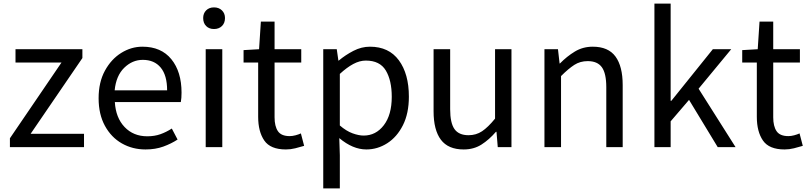

<svg xmlns="http://www.w3.org/2000/svg" viewBox="-20 -816 4487 1065"><path d="M35 0V-49L321 -469H66V-543H437V-494L150 -74H446V0Z M787 13Q715 13 656 -20.5Q597 -54 562 -118Q527 -182 527 -271Q527 -360 562 -424Q597 -488 652.5 -522.5Q708 -557 770 -557Q874 -557 930.5 -487.5Q987 -418 987 -302Q987 -287 986 -274Q985 -261 983 -250H617Q622 -163 671 -111.5Q720 -60 797 -60Q837 -60 869.5 -71.5Q902 -83 933 -103L965 -42Q930 -19 886 -3Q842 13 787 13ZM616 -315H907Q907 -398 871.5 -441Q836 -484 772 -484Q714 -484 669 -440Q624 -396 616 -315Z M1121 0V-543H1213V0ZM1167 -655Q1140 -655 1123.5 -671.5Q1107 -688 1107 -716Q1107 -742 1123.5 -758.5Q1140 -775 1167 -775Q1194 -775 1211 -758.5Q1228 -742 1228 -716Q1228 -688 1211 -671.5Q1194 -655 1167 -655Z M1566 13Q1480 13 1446 -36.5Q1412 -86 1412 -168V-469H1331V-538L1417 -543L1427 -696H1503V-543H1651V-469H1503V-165Q1503 -116 1521.5 -88.5Q1540 -61 1587 -61Q1602 -61 1619 -65.5Q1636 -70 1649 -76L1667 -7Q1644 0 1618 6.5Q1592 13 1566 13Z M1773 229V-543H1848L1857 -480H1859Q1896 -511 1940.5 -534Q1985 -557 2032 -557Q2137 -557 2192.5 -481.5Q2248 -406 2248 -280Q2248 -187 2215 -121.5Q2182 -56 2128 -21.5Q2074 13 2012 13Q1937 13 1862 -50L1865 45V229ZM1997 -64Q2065 -64 2109 -121.5Q2153 -179 2153 -279Q2153 -370 2120 -425Q2087 -480 2009 -480Q1975 -480 1939.5 -461Q1904 -442 1865 -406V-120Q1901 -89 1935.5 -76.5Q1970 -64 1997 -64Z M2552 13Q2466 13 2425.5 -41Q2385 -95 2385 -199V-543H2477V-210Q2477 -134 2501 -100Q2525 -66 2579 -66Q2621 -66 2654 -88Q2687 -110 2726 -158V-543H2817V0H2741L2734 -85H2731Q2693 -41 2650.5 -14Q2608 13 2552 13Z M3000 0V-543H3075L3084 -464H3086Q3124 -503 3168.5 -530Q3213 -557 3268 -557Q3354 -557 3394 -502.5Q3434 -448 3434 -344V0H3343V-332Q3343 -409 3318.5 -443Q3294 -477 3240 -477Q3198 -477 3165.5 -456Q3133 -435 3092 -394V0Z M3610 0V-796H3700V-257H3704L3934 -543H4036L3855 -324L4060 0H3961L3802 -262L3700 -143V0Z M4332 13Q4246 13 4212 -36.5Q4178 -86 4178 -168V-469H4097V-538L4183 -543L4193 -696H4269V-543H4417V-469H4269V-165Q4269 -116 4287.5 -88.5Q4306 -61 4353 -61Q4368 -61 4385 -65.5Q4402 -70 4415 -76L4433 -7Q4410 0 4384 6.5Q4358 13 4332 13Z"/></svg>

Font: Source Han Sans
Style: Regular
Weight: 400
Designer: Ryoko NISHIZUKA Ë•øÂ°öÊ∂ºÂ≠ê (kana, bopomofo & ideographs); Paul D. Hunt (Latin, Greek & Cyrillic); Sandoll Communicatio
Foundry: Adobe
Version: Version 2.004;hotconv 1.0.118;makeotfexe 2.5.65603